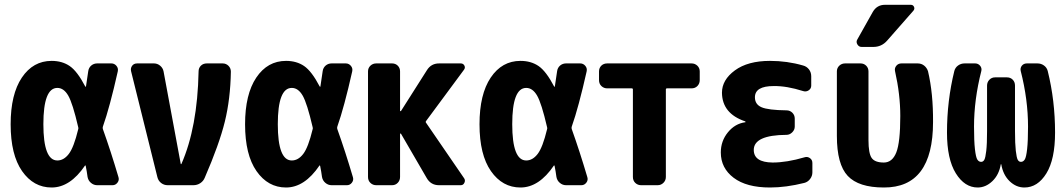

<svg xmlns="http://www.w3.org/2000/svg" viewBox="-20 -790 4540 819"><path d="M313.5 -238.3Q315.4 -243.2 313.5 -248Q290 -349.6 271 -382.3Q252 -415 224.6 -415Q165 -415 165 -260.3Q165 -105.5 224.6 -105.5Q252 -105.5 273.4 -133.3Q294.9 -161.1 313.5 -238.3ZM418.9 -239.3Q453.1 -143.6 485.4 -34.2Q489.3 -21.5 481 -10.7Q472.7 0 460 0H394.5Q379.9 0 368.2 -9.8Q356.4 -19.5 353.5 -35.2Q352.5 -42 350.1 -58.1Q347.7 -74.2 345.7 -82Q345.7 -83 344.7 -84Q343.8 -85 342.8 -84Q279.3 9.8 200.2 9.8Q123 9.8 74.2 -60.1Q25.4 -129.9 25.4 -259.8Q25.4 -387.7 73.2 -459Q121.1 -530.3 200.2 -530.3Q245.1 -530.3 277.3 -508.3Q309.6 -486.3 343.8 -420.9Q344.7 -419.9 345.7 -419.9Q346.7 -419.9 346.7 -420.9Q350.6 -448.2 356.4 -486.3Q358.4 -501 369.1 -510.3Q379.9 -519.5 394.5 -519.5H455.1Q467.8 -519.5 476.6 -509.3Q485.4 -499 482.4 -485.4Q448.2 -333 418.9 -250Q417 -244.1 418.9 -239.3Z M929.7 -519.5Q944.3 -519.5 954.6 -509.3Q964.8 -499 964.8 -484.4Q962.9 -368.2 939 -271Q915 -173.8 853.5 -32.2Q847.7 -17.6 834.5 -8.8Q821.3 0 804.7 0H695.3Q679.7 0 667.5 -9.3Q655.3 -18.6 651.4 -34.2L539.1 -486.3Q536.1 -499 543.5 -509.3Q550.8 -519.5 565.4 -519.5H636.7Q651.4 -519.5 663.1 -509.8Q674.8 -500 677.7 -485.4L751 -90.8Q751 -89.8 752 -89.8Q753.9 -89.8 753.9 -90.8Q822.3 -246.1 827.1 -485.4Q827.1 -500 836.9 -509.8Q846.7 -519.5 862.3 -519.5Z M1313.5 -238.3Q1315.4 -243.2 1313.5 -248Q1290 -349.6 1271 -382.3Q1252 -415 1224.6 -415Q1165 -415 1165 -260.3Q1165 -105.5 1224.6 -105.5Q1252 -105.5 1273.4 -133.3Q1294.9 -161.1 1313.5 -238.3ZM1418.9 -239.3Q1453.1 -143.6 1485.4 -34.2Q1489.3 -21.5 1481 -10.7Q1472.7 0 1460 0H1394.5Q1379.9 0 1368.2 -9.8Q1356.4 -19.5 1353.5 -35.2Q1352.5 -42 1350.1 -58.1Q1347.7 -74.2 1345.7 -82Q1345.7 -83 1344.7 -84Q1343.8 -85 1342.8 -84Q1279.3 9.8 1200.2 9.8Q1123 9.8 1074.2 -60.1Q1025.4 -129.9 1025.4 -259.8Q1025.4 -387.7 1073.2 -459Q1121.1 -530.3 1200.2 -530.3Q1245.1 -530.3 1277.3 -508.3Q1309.6 -486.3 1343.8 -420.9Q1344.7 -419.9 1345.7 -419.9Q1346.7 -419.9 1346.7 -420.9Q1350.6 -448.2 1356.4 -486.3Q1358.4 -501 1369.1 -510.3Q1379.9 -519.5 1394.5 -519.5H1455.1Q1467.8 -519.5 1476.6 -509.3Q1485.4 -499 1482.4 -485.4Q1448.2 -333 1418.9 -250Q1417 -244.1 1418.9 -239.3Z M1797.9 -265.6 1960 -29.3Q1965.8 -20.5 1960.9 -10.3Q1956.1 0 1945.3 0H1852.5Q1817.4 0 1799.8 -31.2L1690.4 -219.7Q1689.5 -220.7 1688 -220.2Q1686.5 -219.7 1686.5 -218.8V-35.2Q1686.5 -20.5 1676.8 -10.3Q1667 0 1652.3 0H1585Q1570.3 0 1560.1 -9.8Q1549.8 -19.5 1549.8 -35.2V-485.4Q1549.8 -500 1560.1 -509.8Q1570.3 -519.5 1585 -519.5H1652.3Q1667 -519.5 1676.8 -509.8Q1686.5 -500 1686.5 -485.4V-317.4Q1686.5 -316.4 1688 -315.9Q1689.5 -315.4 1690.4 -316.4L1800.8 -490.2Q1819.3 -520.5 1855.5 -519.5H1945.3Q1956.1 -519.5 1960.9 -510.3Q1965.8 -501 1959 -492.2L1797.9 -274.4Q1793.9 -269.5 1797.9 -265.6Z M2313.5 -238.3Q2315.4 -243.2 2313.5 -248Q2290 -349.6 2271 -382.3Q2252 -415 2224.6 -415Q2165 -415 2165 -260.3Q2165 -105.5 2224.6 -105.5Q2252 -105.5 2273.4 -133.3Q2294.9 -161.1 2313.5 -238.3ZM2418.9 -239.3Q2453.1 -143.6 2485.4 -34.2Q2489.3 -21.5 2481 -10.7Q2472.7 0 2460 0H2394.5Q2379.9 0 2368.2 -9.8Q2356.4 -19.5 2353.5 -35.2Q2352.5 -42 2350.1 -58.1Q2347.7 -74.2 2345.7 -82Q2345.7 -83 2344.7 -84Q2343.8 -85 2342.8 -84Q2279.3 9.8 2200.2 9.8Q2123 9.8 2074.2 -60.1Q2025.4 -129.9 2025.4 -259.8Q2025.4 -387.7 2073.2 -459Q2121.1 -530.3 2200.2 -530.3Q2245.1 -530.3 2277.3 -508.3Q2309.6 -486.3 2343.8 -420.9Q2344.7 -419.9 2345.7 -419.9Q2346.7 -419.9 2346.7 -420.9Q2350.6 -448.2 2356.4 -486.3Q2358.4 -501 2369.1 -510.3Q2379.9 -519.5 2394.5 -519.5H2455.1Q2467.8 -519.5 2476.6 -509.3Q2485.4 -499 2482.4 -485.4Q2448.2 -333 2418.9 -250Q2417 -244.1 2418.9 -239.3Z M2929.7 -519.5Q2944.3 -519.5 2954.6 -509.8Q2964.8 -500 2964.8 -485.4V-448.2Q2964.8 -433.6 2955.1 -423.3Q2945.3 -413.1 2929.7 -413.1H2825.2Q2820.3 -413.1 2820.3 -408.2V-35.2Q2820.3 -20.5 2810.1 -10.3Q2799.8 0 2785.2 0H2714.8Q2700.2 0 2689.9 -9.8Q2679.7 -19.5 2679.7 -35.2V-408.2Q2679.7 -413.1 2674.8 -413.1H2570.3Q2555.7 -413.1 2545.4 -422.9Q2535.2 -432.6 2535.2 -448.2V-485.4Q2535.2 -500 2544.9 -509.8Q2554.7 -519.5 2570.3 -519.5Z M3412.1 -119.1Q3423.8 -123 3434.6 -115.7Q3445.3 -108.4 3445.3 -94.7V-54.7Q3445.3 -39.1 3435.5 -26.4Q3425.8 -13.7 3411.1 -9.8Q3333 9.8 3264.6 9.8Q3164.1 9.8 3109.4 -31.7Q3054.7 -73.2 3054.7 -139.6Q3054.7 -188.5 3085 -225.6Q3115.2 -262.7 3159.2 -268.6Q3160.2 -268.6 3160.2 -269.5Q3160.2 -271.5 3158.2 -272.5Q3060.5 -305.7 3059.6 -394.5Q3059.6 -449.2 3114.7 -489.7Q3169.9 -530.3 3264.6 -530.3Q3337.9 -530.3 3405.3 -510.7Q3420.9 -506.8 3430.7 -494.1Q3440.4 -481.4 3440.4 -464.8V-424.8Q3440.4 -412.1 3429.7 -404.8Q3418.9 -397.5 3406.2 -401.4Q3335.9 -423.8 3280.3 -422.9Q3200.2 -422.9 3200.2 -375Q3200.2 -344.7 3228.5 -332.5Q3256.8 -320.3 3335 -319.3Q3349.6 -319.3 3359.9 -309.1Q3370.1 -298.8 3370.1 -284.2V-250Q3370.1 -236.3 3359.4 -225.6Q3348.6 -214.8 3335 -214.8Q3195.3 -213.9 3195.3 -150.4Q3195.3 -97.7 3275.4 -96.7Q3335.9 -96.7 3412.1 -119.1Z M3894.5 -519.5Q3910.2 -519.5 3921.9 -510.3Q3933.6 -501 3938.5 -486.3Q3960.9 -391.6 3960 -269.5Q3960 10.7 3750 9.8Q3642.6 9.8 3596.2 -39.6Q3549.8 -88.9 3549.8 -210V-485.4Q3549.8 -500 3560.1 -509.8Q3570.3 -519.5 3585 -519.5H3650.4Q3665 -519.5 3674.8 -509.8Q3684.6 -500 3684.6 -485.4V-192.4Q3684.6 -135.7 3698.2 -116.2Q3711.9 -96.7 3750 -96.7Q3786.1 -96.7 3803.2 -139.6Q3820.3 -182.6 3820.3 -294.9Q3820.3 -386.7 3797.9 -486.3Q3794.9 -499 3803.2 -509.3Q3811.5 -519.5 3825.2 -519.5ZM3754.9 -769.5H3865.2Q3875 -769.5 3878.9 -760.7Q3882.8 -752 3876 -744.1L3763.7 -616.2Q3740.2 -589.8 3705.1 -589.8H3655.3Q3643.6 -589.8 3637.2 -600.6Q3630.9 -611.3 3636.7 -621.1L3703.1 -739.3Q3720.7 -769.5 3754.9 -769.5Z M4405.3 -519.5Q4420.9 -519.5 4433.1 -510.7Q4445.3 -502 4449.2 -487.3Q4480.5 -361.3 4480.5 -224.6Q4480.5 -110.4 4443.4 -50.3Q4406.2 9.8 4349.6 9.8Q4314.5 9.8 4286.6 -17.1Q4258.8 -43.9 4251 -88.9Q4251 -89.8 4250 -89.8Q4249 -89.8 4249 -88.9Q4241.2 -43.9 4212.9 -17.1Q4184.6 9.8 4150.4 9.8Q4094.7 9.8 4057.1 -50.8Q4019.5 -111.3 4019.5 -224.6Q4019.5 -360.4 4050.8 -487.3Q4054.7 -502 4066.9 -510.7Q4079.1 -519.5 4094.7 -519.5H4139.6Q4152.3 -519.5 4160.6 -509.8Q4168.9 -500 4166 -487.3Q4134.8 -365.2 4134.8 -250Q4134.8 -188.5 4138.7 -153.8Q4142.6 -119.1 4148.9 -109.4Q4155.3 -99.6 4165 -99.6Q4173.8 -99.6 4178.7 -108.4Q4183.6 -117.2 4187 -146.5Q4190.4 -175.8 4190.4 -230.5V-424.8Q4190.4 -439.5 4200.2 -449.7Q4210 -460 4224.6 -460H4275.4Q4290 -460 4299.8 -450.2Q4309.6 -440.4 4309.6 -424.8V-230.5Q4309.6 -176.8 4313 -147Q4316.4 -117.2 4321.3 -108.4Q4326.2 -99.6 4335 -99.6Q4344.7 -99.6 4351.1 -109.4Q4357.4 -119.1 4361.3 -153.8Q4365.2 -188.5 4365.2 -250Q4365.2 -365.2 4334 -487.3Q4331.1 -500 4338.9 -509.8Q4346.7 -519.5 4360.4 -519.5Z"/></svg>

Font: Rounded-L Mgen+ 1m bold
Style: Bold
Weight: 700
Designer: [Source Han Sans]
Ryoko NISHIZUKA  (kana & ideographs); Paul D. Hunt (Latin, Greek & Cyrillic); Wenlong ZHANG  (bopomofo
Version: Version 1.059.20150602